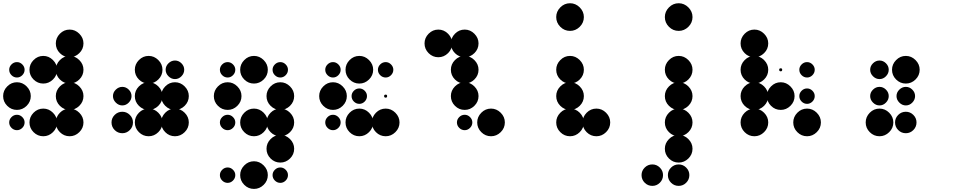

<svg xmlns="http://www.w3.org/2000/svg" viewBox="-24 -858 6044 1215"><path d="M416.7 -170.8Q451.7 -170.8 477.9 -144.6Q504.2 -118.3 504.2 -83.3Q504.2 -47.5 477.9 -21.7Q451.7 4.2 416.7 4.2Q380.8 4.2 355 -21.7Q329.2 -47.5 329.2 -83.3Q329.2 -118.3 355 -144.6Q380.8 -170.8 416.7 -170.8ZM250 -170.8Q285 -170.8 311.2 -144.6Q337.5 -118.3 337.5 -83.3Q337.5 -47.5 311.2 -21.7Q285 4.2 250 4.2Q214.2 4.2 188.3 -21.7Q162.5 -47.5 162.5 -83.3Q162.5 -118.3 188.3 -144.6Q214.2 -170.8 250 -170.8ZM83.3 -131.7Q102.5 -131.7 117.1 -117.1Q131.7 -102.5 131.7 -83.3Q131.7 -63.3 117.1 -48.8Q102.5 -34.2 83.3 -34.2Q63.3 -34.2 48.8 -48.8Q34.2 -63.3 34.2 -83.3Q34.2 -102.5 48.8 -117.1Q63.3 -131.7 83.3 -131.7ZM416.7 -337.5Q451.7 -337.5 477.9 -311.2Q504.2 -285 504.2 -250Q504.2 -214.2 477.9 -188.3Q451.7 -162.5 416.7 -162.5Q380.8 -162.5 355 -188.3Q329.2 -214.2 329.2 -250Q329.2 -285 355 -311.2Q380.8 -337.5 416.7 -337.5ZM83.3 -337.5Q118.3 -337.5 144.6 -311.2Q170.8 -285 170.8 -250Q170.8 -214.2 144.6 -188.3Q118.3 -162.5 83.3 -162.5Q47.5 -162.5 21.7 -188.3Q-4.2 -214.2 -4.2 -250Q-4.2 -285 21.7 -311.2Q47.5 -337.5 83.3 -337.5ZM416.7 -504.2Q451.7 -504.2 477.9 -477.9Q504.2 -451.7 504.2 -416.7Q504.2 -380.8 477.9 -355Q451.7 -329.2 416.7 -329.2Q380.8 -329.2 355 -355Q329.2 -380.8 329.2 -416.7Q329.2 -451.7 355 -477.9Q380.8 -504.2 416.7 -504.2ZM250 -504.2Q285 -504.2 311.2 -477.9Q337.5 -451.7 337.5 -416.7Q337.5 -380.8 311.2 -355Q285 -329.2 250 -329.2Q214.2 -329.2 188.3 -355Q162.5 -380.8 162.5 -416.7Q162.5 -451.7 188.3 -477.9Q214.2 -504.2 250 -504.2ZM83.3 -465Q102.5 -465 117.1 -450.4Q131.7 -435.8 131.7 -416.7Q131.7 -396.7 117.1 -382.1Q102.5 -367.5 83.3 -367.5Q63.3 -367.5 48.8 -382.1Q34.2 -396.7 34.2 -416.7Q34.2 -435.8 48.8 -450.4Q63.3 -465 83.3 -465ZM416.7 -670.8Q451.7 -670.8 477.9 -644.6Q504.2 -618.3 504.2 -583.3Q504.2 -547.5 477.9 -521.7Q451.7 -495.8 416.7 -495.8Q380.8 -495.8 355 -521.7Q329.2 -547.5 329.2 -583.3Q329.2 -618.3 355 -644.6Q380.8 -670.8 416.7 -670.8Z M1083.3 -170.8Q1118.3 -170.8 1144.6 -144.6Q1170.8 -118.3 1170.8 -83.3Q1170.8 -47.5 1144.6 -21.7Q1118.3 4.2 1083.3 4.2Q1047.5 4.2 1021.7 -21.7Q995.8 -47.5 995.8 -83.3Q995.8 -118.3 1021.7 -144.6Q1047.5 -170.8 1083.3 -170.8ZM916.7 -170.8Q951.7 -170.8 977.9 -144.6Q1004.2 -118.3 1004.2 -83.3Q1004.2 -47.5 977.9 -21.7Q951.7 4.2 916.7 4.2Q880.8 4.2 855 -21.7Q829.2 -47.5 829.2 -83.3Q829.2 -118.3 855 -144.6Q880.8 -170.8 916.7 -170.8ZM750 -150.8Q777.5 -150.8 797.5 -130.8Q817.5 -110.8 817.5 -83.3Q817.5 -55 797.5 -35Q777.5 -15 750 -15Q721.7 -15 701.7 -35Q681.7 -55 681.7 -83.3Q681.7 -110.8 701.7 -130.8Q721.7 -150.8 750 -150.8ZM1083.3 -337.5Q1118.3 -337.5 1144.6 -311.2Q1170.8 -285 1170.8 -250Q1170.8 -214.2 1144.6 -188.3Q1118.3 -162.5 1083.3 -162.5Q1047.5 -162.5 1021.7 -188.3Q995.8 -214.2 995.8 -250Q995.8 -285 1021.7 -311.2Q1047.5 -337.5 1083.3 -337.5ZM916.7 -337.5Q951.7 -337.5 977.9 -311.2Q1004.2 -285 1004.2 -250Q1004.2 -214.2 977.9 -188.3Q951.7 -162.5 916.7 -162.5Q880.8 -162.5 855 -188.3Q829.2 -214.2 829.2 -250Q829.2 -285 855 -311.2Q880.8 -337.5 916.7 -337.5ZM708.8 -290.8Q726.7 -308.3 750 -308.3Q773.3 -308.3 790.8 -290.8Q808.3 -273.3 808.3 -250Q808.3 -226.7 790.8 -208.8Q773.3 -190.8 750 -190.8Q726.7 -190.8 708.8 -208.8Q690.8 -226.7 690.8 -250Q690.8 -273.3 708.8 -290.8ZM1042.1 -457.5Q1060 -475 1083.3 -475Q1106.7 -475 1124.2 -457.5Q1141.7 -440 1141.7 -416.7Q1141.7 -393.3 1124.2 -375.4Q1106.7 -357.5 1083.3 -357.5Q1060 -357.5 1042.1 -375.4Q1024.2 -393.3 1024.2 -416.7Q1024.2 -440 1042.1 -457.5ZM916.7 -504.2Q951.7 -504.2 977.9 -477.9Q1004.2 -451.7 1004.2 -416.7Q1004.2 -380.8 977.9 -355Q951.7 -329.2 916.7 -329.2Q880.8 -329.2 855 -355Q829.2 -380.8 829.2 -416.7Q829.2 -451.7 855 -477.9Q880.8 -504.2 916.7 -504.2Z M1750 201.7Q1769.2 201.7 1783.8 216.3Q1798.3 230.8 1798.3 250Q1798.3 270 1783.8 284.6Q1769.2 299.2 1750 299.2Q1730 299.2 1715.4 284.6Q1700.8 270 1700.8 250Q1700.8 230.8 1715.4 216.3Q1730 201.7 1750 201.7ZM1583.3 162.5Q1618.3 162.5 1644.6 188.8Q1670.8 215 1670.8 250Q1670.8 285.8 1644.6 311.7Q1618.3 337.5 1583.3 337.5Q1547.5 337.5 1521.7 311.7Q1495.8 285.8 1495.8 250Q1495.8 215 1521.7 188.8Q1547.5 162.5 1583.3 162.5ZM1416.7 201.7Q1435.8 201.7 1450.4 216.3Q1465 230.8 1465 250Q1465 270 1450.4 284.6Q1435.8 299.2 1416.7 299.2Q1396.7 299.2 1382.1 284.6Q1367.5 270 1367.5 250Q1367.5 230.8 1382.1 216.3Q1396.7 201.7 1416.7 201.7ZM1750 -4.2Q1785 -4.2 1811.3 22.1Q1837.5 48.3 1837.5 83.3Q1837.5 119.2 1811.3 145Q1785 170.8 1750 170.8Q1714.2 170.8 1688.3 145Q1662.5 119.2 1662.5 83.3Q1662.5 48.3 1688.3 22.1Q1714.2 -4.2 1750 -4.2ZM1750 -170.8Q1785 -170.8 1811.3 -144.6Q1837.5 -118.3 1837.5 -83.3Q1837.5 -47.5 1811.3 -21.7Q1785 4.2 1750 4.2Q1714.2 4.2 1688.3 -21.7Q1662.5 -47.5 1662.5 -83.3Q1662.5 -118.3 1688.3 -144.6Q1714.2 -170.8 1750 -170.8ZM1583.3 -170.8Q1618.3 -170.8 1644.6 -144.6Q1670.8 -118.3 1670.8 -83.3Q1670.8 -47.5 1644.6 -21.7Q1618.3 4.2 1583.3 4.2Q1547.5 4.2 1521.7 -21.7Q1495.8 -47.5 1495.8 -83.3Q1495.8 -118.3 1521.7 -144.6Q1547.5 -170.8 1583.3 -170.8ZM1416.7 -131.7Q1435.8 -131.7 1450.4 -117.1Q1465 -102.5 1465 -83.3Q1465 -63.3 1450.4 -48.8Q1435.8 -34.2 1416.7 -34.2Q1396.7 -34.2 1382.1 -48.8Q1367.5 -63.3 1367.5 -83.3Q1367.5 -102.5 1382.1 -117.1Q1396.7 -131.7 1416.7 -131.7ZM1750 -337.5Q1785 -337.5 1811.3 -311.2Q1837.5 -285 1837.5 -250Q1837.5 -214.2 1811.3 -188.3Q1785 -162.5 1750 -162.5Q1714.2 -162.5 1688.3 -188.3Q1662.5 -214.2 1662.5 -250Q1662.5 -285 1688.3 -311.2Q1714.2 -337.5 1750 -337.5ZM1416.7 -337.5Q1451.7 -337.5 1477.9 -311.2Q1504.2 -285 1504.2 -250Q1504.2 -214.2 1477.9 -188.3Q1451.7 -162.5 1416.7 -162.5Q1380.8 -162.5 1355 -188.3Q1329.2 -214.2 1329.2 -250Q1329.2 -285 1355 -311.2Q1380.8 -337.5 1416.7 -337.5ZM1750 -465Q1769.2 -465 1783.8 -450.4Q1798.3 -435.8 1798.3 -416.7Q1798.3 -396.7 1783.8 -382.1Q1769.2 -367.5 1750 -367.5Q1730 -367.5 1715.4 -382.1Q1700.8 -396.7 1700.8 -416.7Q1700.8 -435.8 1715.4 -450.4Q1730 -465 1750 -465ZM1583.3 -504.2Q1618.3 -504.2 1644.6 -477.9Q1670.8 -451.7 1670.8 -416.7Q1670.8 -380.8 1644.6 -355Q1618.3 -329.2 1583.3 -329.2Q1547.5 -329.2 1521.7 -355Q1495.8 -380.8 1495.8 -416.7Q1495.8 -451.7 1521.7 -477.9Q1547.5 -504.2 1583.3 -504.2ZM1416.7 -465Q1435.8 -465 1450.4 -450.4Q1465 -435.8 1465 -416.7Q1465 -396.7 1450.4 -382.1Q1435.8 -367.5 1416.7 -367.5Q1396.7 -367.5 1382.1 -382.1Q1367.5 -396.7 1367.5 -416.7Q1367.5 -435.8 1382.1 -450.4Q1396.7 -465 1416.7 -465Z M2416.7 -170.8Q2451.7 -170.8 2477.9 -144.6Q2504.2 -118.3 2504.2 -83.3Q2504.2 -47.5 2477.9 -21.7Q2451.7 4.2 2416.7 4.2Q2380.8 4.2 2355 -21.7Q2329.2 -47.5 2329.2 -83.3Q2329.2 -118.3 2355 -144.6Q2380.8 -170.8 2416.7 -170.8ZM2250 -170.8Q2285 -170.8 2311.2 -144.6Q2337.5 -118.3 2337.5 -83.3Q2337.5 -47.5 2311.2 -21.7Q2285 4.2 2250 4.2Q2214.2 4.2 2188.3 -21.7Q2162.5 -47.5 2162.5 -83.3Q2162.5 -118.3 2188.3 -144.6Q2214.2 -170.8 2250 -170.8ZM2083.3 -131.7Q2102.5 -131.7 2117.1 -117.1Q2131.7 -102.5 2131.7 -83.3Q2131.7 -63.3 2117.1 -48.8Q2102.5 -34.2 2083.3 -34.2Q2063.3 -34.2 2048.8 -48.8Q2034.2 -63.3 2034.2 -83.3Q2034.2 -102.5 2048.8 -117.1Q2063.3 -131.7 2083.3 -131.7ZM2250 -92.5Q2259.2 -92.5 2259.2 -83.3Q2259.2 -73.3 2250 -73.3Q2240 -73.3 2240 -83.3Q2240 -92.5 2250 -92.5ZM2083.3 -131.7Q2102.5 -131.7 2117.1 -117.1Q2131.7 -102.5 2131.7 -83.3Q2131.7 -63.3 2117.1 -48.8Q2102.5 -34.2 2083.3 -34.2Q2063.3 -34.2 2048.8 -48.8Q2034.2 -63.3 2034.2 -83.3Q2034.2 -102.5 2048.8 -117.1Q2063.3 -131.7 2083.3 -131.7ZM2416.7 -259.2Q2425.8 -259.2 2425.8 -250Q2425.8 -240 2416.7 -240Q2406.7 -240 2406.7 -250Q2406.7 -259.2 2416.7 -259.2ZM2250 -298.3Q2269.2 -298.3 2283.8 -283.8Q2298.3 -269.2 2298.3 -250Q2298.3 -230 2283.8 -215.4Q2269.2 -200.8 2250 -200.8Q2230 -200.8 2215.4 -215.4Q2200.8 -230 2200.8 -250Q2200.8 -269.2 2215.4 -283.8Q2230 -298.3 2250 -298.3ZM2083.3 -337.5Q2118.3 -337.5 2144.6 -311.2Q2170.8 -285 2170.8 -250Q2170.8 -214.2 2144.6 -188.3Q2118.3 -162.5 2083.3 -162.5Q2047.5 -162.5 2021.7 -188.3Q1995.8 -214.2 1995.8 -250Q1995.8 -285 2021.7 -311.2Q2047.5 -337.5 2083.3 -337.5ZM2416.7 -465Q2435.8 -465 2450.4 -450.4Q2465 -435.8 2465 -416.7Q2465 -396.7 2450.4 -382.1Q2435.8 -367.5 2416.7 -367.5Q2396.7 -367.5 2382.1 -382.1Q2367.5 -396.7 2367.5 -416.7Q2367.5 -435.8 2382.1 -450.4Q2396.7 -465 2416.7 -465ZM2250 -504.2Q2285 -504.2 2311.2 -477.9Q2337.5 -451.7 2337.5 -416.7Q2337.5 -380.8 2311.2 -355Q2285 -329.2 2250 -329.2Q2214.2 -329.2 2188.3 -355Q2162.5 -380.8 2162.5 -416.7Q2162.5 -451.7 2188.3 -477.9Q2214.2 -504.2 2250 -504.2ZM2083.3 -465Q2102.5 -465 2117.1 -450.4Q2131.7 -435.8 2131.7 -416.7Q2131.7 -396.7 2117.1 -382.1Q2102.5 -367.5 2083.3 -367.5Q2063.3 -367.5 2048.8 -382.1Q2034.2 -396.7 2034.2 -416.7Q2034.2 -435.8 2048.8 -450.4Q2063.3 -465 2083.3 -465Z M3083.3 -170.8Q3118.3 -170.8 3144.6 -144.6Q3170.8 -118.3 3170.8 -83.3Q3170.8 -47.5 3144.6 -21.7Q3118.3 4.2 3083.3 4.2Q3047.5 4.2 3021.7 -21.7Q2995.8 -47.5 2995.8 -83.3Q2995.8 -118.3 3021.7 -144.6Q3047.5 -170.8 3083.3 -170.8ZM2916.7 -131.7Q2935.8 -131.7 2950.4 -117.1Q2965 -102.5 2965 -83.3Q2965 -63.3 2950.4 -48.8Q2935.8 -34.2 2916.7 -34.2Q2896.7 -34.2 2882.1 -48.8Q2867.5 -63.3 2867.5 -83.3Q2867.5 -102.5 2882.1 -117.1Q2896.7 -131.7 2916.7 -131.7ZM2916.7 -337.5Q2951.7 -337.5 2977.9 -311.2Q3004.2 -285 3004.2 -250Q3004.2 -214.2 2977.9 -188.3Q2951.7 -162.5 2916.7 -162.5Q2880.8 -162.5 2855 -188.3Q2829.2 -214.2 2829.2 -250Q2829.2 -285 2855 -311.2Q2880.8 -337.5 2916.7 -337.5ZM2916.7 -504.2Q2951.7 -504.2 2977.9 -477.9Q3004.2 -451.7 3004.2 -416.7Q3004.2 -380.8 2977.9 -355Q2951.7 -329.2 2916.7 -329.2Q2880.8 -329.2 2855 -355Q2829.2 -380.8 2829.2 -416.7Q2829.2 -451.7 2855 -477.9Q2880.8 -504.2 2916.7 -504.2ZM2916.7 -670.8Q2951.7 -670.8 2977.9 -644.6Q3004.2 -618.3 3004.2 -583.3Q3004.2 -547.5 2977.9 -521.7Q2951.7 -495.8 2916.7 -495.8Q2880.8 -495.8 2855 -521.7Q2829.2 -547.5 2829.2 -583.3Q2829.2 -618.3 2855 -644.6Q2880.8 -670.8 2916.7 -670.8ZM2750 -670.8Q2785 -670.8 2811.3 -644.6Q2837.5 -618.3 2837.5 -583.3Q2837.5 -547.5 2811.3 -521.7Q2785 -495.8 2750 -495.8Q2714.2 -495.8 2688.3 -521.7Q2662.5 -547.5 2662.5 -583.3Q2662.5 -618.3 2688.3 -644.6Q2714.2 -670.8 2750 -670.8Z M3750 -170.8Q3785 -170.8 3811.3 -144.6Q3837.5 -118.3 3837.5 -83.3Q3837.5 -47.5 3811.3 -21.7Q3785 4.2 3750 4.2Q3714.2 4.2 3688.3 -21.7Q3662.5 -47.5 3662.5 -83.3Q3662.5 -118.3 3688.3 -144.6Q3714.2 -170.8 3750 -170.8ZM3583.3 -170.8Q3618.3 -170.8 3644.6 -144.6Q3670.8 -118.3 3670.8 -83.3Q3670.8 -47.5 3644.6 -21.7Q3618.3 4.2 3583.3 4.2Q3547.5 4.2 3521.7 -21.7Q3495.8 -47.5 3495.8 -83.3Q3495.8 -118.3 3521.7 -144.6Q3547.5 -170.8 3583.3 -170.8ZM3583.3 -337.5Q3618.3 -337.5 3644.6 -311.2Q3670.8 -285 3670.8 -250Q3670.8 -214.2 3644.6 -188.3Q3618.3 -162.5 3583.3 -162.5Q3547.5 -162.5 3521.7 -188.3Q3495.8 -214.2 3495.8 -250Q3495.8 -285 3521.7 -311.2Q3547.5 -337.5 3583.3 -337.5ZM3583.3 -504.2Q3618.3 -504.2 3644.6 -477.9Q3670.8 -451.7 3670.8 -416.7Q3670.8 -380.8 3644.6 -355Q3618.3 -329.2 3583.3 -329.2Q3547.5 -329.2 3521.7 -355Q3495.8 -380.8 3495.8 -416.7Q3495.8 -451.7 3521.7 -477.9Q3547.5 -504.2 3583.3 -504.2ZM3583.3 -837.5Q3618.3 -837.5 3644.6 -811.3Q3670.8 -785 3670.8 -750Q3670.8 -714.2 3644.6 -688.3Q3618.3 -662.5 3583.3 -662.5Q3547.5 -662.5 3521.7 -688.3Q3495.8 -714.2 3495.8 -750Q3495.8 -785 3521.7 -811.3Q3547.5 -837.5 3583.3 -837.5Z M4270.8 182.5Q4298.3 182.5 4318.3 202.5Q4338.3 222.5 4338.3 250Q4338.3 278.3 4318.3 298.3Q4298.3 318.3 4270.8 318.3Q4242.5 318.3 4222.5 298.3Q4202.5 278.3 4202.5 250Q4202.5 222.5 4222.5 202.5Q4242.5 182.5 4270.8 182.5ZM4104.2 182.5Q4131.7 182.5 4151.7 202.5Q4171.7 222.5 4171.7 250Q4171.7 278.3 4151.7 298.3Q4131.7 318.3 4104.2 318.3Q4075.8 318.3 4055.8 298.3Q4035.8 278.3 4035.8 250Q4035.8 222.5 4055.8 202.5Q4075.8 182.5 4104.2 182.5ZM4270.8 -4.2Q4305.8 -4.2 4332.1 22.1Q4358.3 48.3 4358.3 83.3Q4358.3 119.2 4332.1 145Q4305.8 170.8 4270.8 170.8Q4235 170.8 4209.2 145Q4183.3 119.2 4183.3 83.3Q4183.3 48.3 4209.2 22.1Q4235 -4.2 4270.8 -4.2ZM4270.8 -170.8Q4305.8 -170.8 4332.1 -144.6Q4358.3 -118.3 4358.3 -83.3Q4358.3 -47.5 4332.1 -21.7Q4305.8 4.2 4270.8 4.2Q4235 4.2 4209.2 -21.7Q4183.3 -47.5 4183.3 -83.3Q4183.3 -118.3 4209.2 -144.6Q4235 -170.8 4270.8 -170.8ZM4270.8 -337.5Q4305.8 -337.5 4332.1 -311.2Q4358.3 -285 4358.3 -250Q4358.3 -214.2 4332.1 -188.3Q4305.8 -162.5 4270.8 -162.5Q4235 -162.5 4209.2 -188.3Q4183.3 -214.2 4183.3 -250Q4183.3 -285 4209.2 -311.2Q4235 -337.5 4270.8 -337.5ZM4270.8 -504.2Q4305.8 -504.2 4332.1 -477.9Q4358.3 -451.7 4358.3 -416.7Q4358.3 -380.8 4332.1 -355Q4305.8 -329.2 4270.8 -329.2Q4235 -329.2 4209.2 -355Q4183.3 -380.8 4183.3 -416.7Q4183.3 -451.7 4209.2 -477.9Q4235 -504.2 4270.8 -504.2ZM4270.8 -837.5Q4305.8 -837.5 4332.1 -811.3Q4358.3 -785 4358.3 -750Q4358.3 -714.2 4332.1 -688.3Q4305.8 -662.5 4270.8 -662.5Q4235 -662.5 4209.2 -688.3Q4183.3 -714.2 4183.3 -750Q4183.3 -785 4209.2 -811.3Q4235 -837.5 4270.8 -837.5Z M5083.3 -170.8Q5118.3 -170.8 5144.6 -144.6Q5170.8 -118.3 5170.8 -83.3Q5170.8 -47.5 5144.6 -21.7Q5118.3 4.2 5083.3 4.2Q5047.5 4.2 5021.7 -21.7Q4995.8 -47.5 4995.8 -83.3Q4995.8 -118.3 5021.7 -144.6Q5047.5 -170.8 5083.3 -170.8ZM4750 -170.8Q4785 -170.8 4811.2 -144.6Q4837.5 -118.3 4837.5 -83.3Q4837.5 -47.5 4811.2 -21.7Q4785 4.2 4750 4.2Q4714.2 4.2 4688.3 -21.7Q4662.5 -47.5 4662.5 -83.3Q4662.5 -118.3 4688.3 -144.6Q4714.2 -170.8 4750 -170.8ZM5083.3 -298.3Q5102.5 -298.3 5117.1 -283.8Q5131.7 -269.2 5131.7 -250Q5131.7 -230 5117.1 -215.4Q5102.5 -200.8 5083.3 -200.8Q5063.3 -200.8 5048.8 -215.4Q5034.2 -230 5034.2 -250Q5034.2 -269.2 5048.8 -283.8Q5063.3 -298.3 5083.3 -298.3ZM4916.7 -337.5Q4951.7 -337.5 4977.9 -311.2Q5004.2 -285 5004.2 -250Q5004.2 -214.2 4977.9 -188.3Q4951.7 -162.5 4916.7 -162.5Q4880.8 -162.5 4855 -188.3Q4829.2 -214.2 4829.2 -250Q4829.2 -285 4855 -311.2Q4880.8 -337.5 4916.7 -337.5ZM4750 -337.5Q4785 -337.5 4811.2 -311.2Q4837.5 -285 4837.5 -250Q4837.5 -214.2 4811.2 -188.3Q4785 -162.5 4750 -162.5Q4714.2 -162.5 4688.3 -188.3Q4662.5 -214.2 4662.5 -250Q4662.5 -285 4688.3 -311.2Q4714.2 -337.5 4750 -337.5ZM5083.3 -465Q5102.5 -465 5117.1 -450.4Q5131.7 -435.8 5131.7 -416.7Q5131.7 -396.7 5117.1 -382.1Q5102.5 -367.5 5083.3 -367.5Q5063.3 -367.5 5048.8 -382.1Q5034.2 -396.7 5034.2 -416.7Q5034.2 -435.8 5048.8 -450.4Q5063.3 -465 5083.3 -465ZM4916.7 -425.8Q4925.8 -425.8 4925.8 -416.7Q4925.8 -406.7 4916.7 -406.7Q4906.7 -406.7 4906.7 -416.7Q4906.7 -425.8 4916.7 -425.8ZM4750 -504.2Q4785 -504.2 4811.2 -477.9Q4837.5 -451.7 4837.5 -416.7Q4837.5 -380.8 4811.2 -355Q4785 -329.2 4750 -329.2Q4714.2 -329.2 4688.3 -355Q4662.5 -380.8 4662.5 -416.7Q4662.5 -451.7 4688.3 -477.9Q4714.2 -504.2 4750 -504.2ZM4750 -670.8Q4785 -670.8 4811.2 -644.6Q4837.5 -618.3 4837.5 -583.3Q4837.5 -547.5 4811.2 -521.7Q4785 -495.8 4750 -495.8Q4714.2 -495.8 4688.3 -521.7Q4662.5 -547.5 4662.5 -583.3Q4662.5 -618.3 4688.3 -644.6Q4714.2 -670.8 4750 -670.8Z M5708.3 -150.8Q5735.8 -150.8 5755.8 -130.8Q5775.8 -110.8 5775.8 -83.3Q5775.8 -55 5755.8 -35Q5735.8 -15 5708.3 -15Q5680 -15 5660 -35Q5640 -55 5640 -83.3Q5640 -110.8 5660 -130.8Q5680 -150.8 5708.3 -150.8ZM5541.7 -170.8Q5576.7 -170.8 5602.9 -144.6Q5629.2 -118.3 5629.2 -83.3Q5629.2 -47.5 5602.9 -21.7Q5576.7 4.2 5541.7 4.2Q5505.8 4.2 5480 -21.7Q5454.2 -47.5 5454.2 -83.3Q5454.2 -118.3 5480 -144.6Q5505.8 -170.8 5541.7 -170.8ZM5667.1 -290.8Q5685 -308.3 5708.3 -308.3Q5731.7 -308.3 5749.2 -290.8Q5766.7 -273.3 5766.7 -250Q5766.7 -226.7 5749.2 -208.8Q5731.7 -190.8 5708.3 -190.8Q5685 -190.8 5667.1 -208.8Q5649.2 -226.7 5649.2 -250Q5649.2 -273.3 5667.1 -290.8ZM5500.4 -290.8Q5518.3 -308.3 5541.7 -308.3Q5565 -308.3 5582.5 -290.8Q5600 -273.3 5600 -250Q5600 -226.7 5582.5 -208.8Q5565 -190.8 5541.7 -190.8Q5518.3 -190.8 5500.4 -208.8Q5482.5 -226.7 5482.5 -250Q5482.5 -273.3 5500.4 -290.8ZM5708.3 -504.2Q5743.3 -504.2 5769.6 -477.9Q5795.8 -451.7 5795.8 -416.7Q5795.8 -380.8 5769.6 -355Q5743.3 -329.2 5708.3 -329.2Q5672.5 -329.2 5646.7 -355Q5620.8 -380.8 5620.8 -416.7Q5620.8 -451.7 5646.7 -477.9Q5672.5 -504.2 5708.3 -504.2ZM5500.4 -457.5Q5518.3 -475 5541.7 -475Q5565 -475 5582.5 -457.5Q5600 -440 5600 -416.7Q5600 -393.3 5582.5 -375.4Q5565 -357.5 5541.7 -357.5Q5518.3 -357.5 5500.4 -375.4Q5482.5 -393.3 5482.5 -416.7Q5482.5 -440 5500.4 -457.5Z"/></svg>

Font: 0xA000-Dots-Mono
Style: Dots-Mono
Weight: 400
Version: Version 0.1